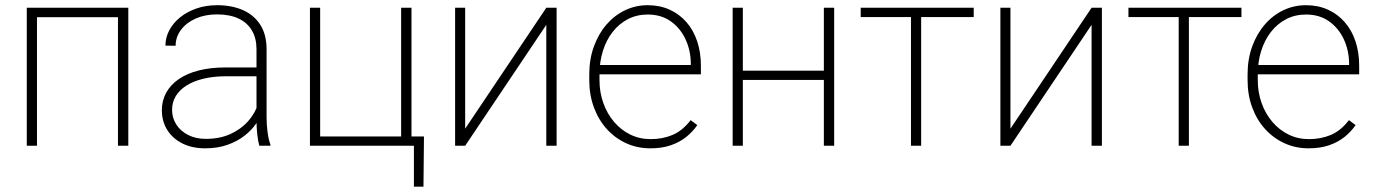

<svg xmlns="http://www.w3.org/2000/svg" viewBox="-20 -558 5262 735"><path d="M442.4 -528.3V-492.2H108.4V-528.3ZM121.6 -528.3V0H82.5V-528.3ZM471.2 -528.3V0H431.6V-528.3Z M961.9 -97.2V-370.1Q961.9 -411.6 944.3 -441.4Q926.8 -471.2 893.1 -487.1Q859.4 -502.9 810.5 -502.9Q765.1 -502.9 729.2 -487.1Q693.4 -471.2 672.9 -443.8Q652.3 -416.5 652.3 -382.8L613.3 -383.3Q613.3 -413.6 627.7 -441.4Q642.1 -469.2 668.7 -491Q695.3 -512.7 731.7 -525.4Q768.1 -538.1 811.5 -538.1Q867.2 -538.1 909.9 -519.3Q952.6 -500.5 976.6 -462.9Q1000.5 -425.3 1000.5 -369.1V-108.4Q1000.5 -80.1 1004.4 -51.3Q1008.3 -22.5 1015.1 -4.9V0H972.7Q967.3 -18.6 964.6 -45.4Q961.9 -72.3 961.9 -97.2ZM974.6 -299.8 975.6 -266.1H846.7Q797.9 -266.1 759.3 -256.8Q720.7 -247.6 693.8 -230.5Q667 -213.4 652.8 -189.9Q638.7 -166.5 638.7 -137.2Q638.7 -106.9 654.8 -81.5Q670.9 -56.2 700.2 -41.3Q729.5 -26.4 768.1 -26.4Q820.8 -26.4 861.6 -44.7Q902.3 -63 930.2 -94.5Q958 -126 970.7 -167.5L987.8 -139.2Q979.5 -113.3 961.9 -86.9Q944.3 -60.5 916.5 -38.8Q888.7 -17.1 851.1 -3.7Q813.5 9.8 765.6 9.8Q715.3 9.8 678 -9Q640.6 -27.8 620.1 -60.8Q599.6 -93.8 599.6 -136.2Q599.6 -172.9 616.2 -203.1Q632.8 -233.4 664.3 -255.1Q695.8 -276.9 741 -288.3Q786.1 -299.8 842.8 -299.8Z M1166.5 0V-528.3H1205.6V-35.6H1515.6V-528.3H1555.2V0ZM1603 -35.6 1601.1 156.7H1564.5V0H1505.9V-35.6Z M1760.7 -65.4 2071.3 -528.3H2110.8V0H2071.3V-462.9L1760.7 0H1722.2V-528.3H1760.7Z M2469.7 9.8Q2419.9 9.8 2377.4 -9.5Q2335 -28.8 2303.2 -63.7Q2271.5 -98.6 2253.7 -146.5Q2235.8 -194.3 2235.8 -251.5V-272.9Q2235.8 -332 2253.7 -380.6Q2271.5 -429.2 2302.2 -464.6Q2333 -500 2373.3 -519Q2413.6 -538.1 2459.5 -538.1Q2505.9 -538.1 2543.5 -521Q2581.1 -503.9 2607.9 -473.1Q2634.8 -442.4 2648.9 -399.9Q2663.1 -357.4 2663.1 -306.2V-273.4H2260.3V-309.1H2624.5V-315.4Q2624 -365.2 2604.2 -407.7Q2584.5 -450.2 2547.9 -476.3Q2511.2 -502.4 2459.5 -502.4Q2418 -502.4 2384 -484.9Q2350.1 -467.3 2325.7 -436.3Q2301.3 -405.3 2288.1 -363.5Q2274.9 -321.8 2274.9 -272.9V-251.5Q2274.9 -204.6 2289.6 -163.6Q2304.2 -122.6 2330.6 -91.6Q2356.9 -60.5 2392.6 -43Q2428.2 -25.4 2470.7 -25.4Q2516.6 -25.4 2554.7 -41.5Q2592.8 -57.6 2624 -98.1L2649.4 -79.1Q2631.8 -53.7 2606.9 -33.7Q2582 -13.7 2548.1 -2Q2514.2 9.8 2469.7 9.8Z M3144.5 -287.6V-252H2811V-287.6ZM2823.7 -528.3V0H2784.7V-528.3ZM3173.3 -528.3V0H3133.8V-528.3Z M3506.3 -528.3V0H3467.3V-528.3ZM3707.5 -528.3V-492.7H3274.9V-528.3Z M3848.1 -65.4 4158.7 -528.3H4198.2V0H4158.7V-462.9L3848.1 0H3809.6V-528.3H3848.1Z M4531.2 -528.3V0H4492.2V-528.3ZM4732.4 -528.3V-492.7H4299.8V-528.3Z M4989.7 9.8Q4939.9 9.8 4897.5 -9.5Q4855 -28.8 4823.2 -63.7Q4791.5 -98.6 4773.7 -146.5Q4755.9 -194.3 4755.9 -251.5V-272.9Q4755.9 -332 4773.7 -380.6Q4791.5 -429.2 4822.3 -464.6Q4853 -500 4893.3 -519Q4933.6 -538.1 4979.5 -538.1Q5025.9 -538.1 5063.5 -521Q5101.1 -503.9 5127.9 -473.1Q5154.8 -442.4 5168.9 -399.9Q5183.1 -357.4 5183.1 -306.2V-273.4H4780.3V-309.1H5144.5V-315.4Q5144 -365.2 5124.3 -407.7Q5104.5 -450.2 5067.9 -476.3Q5031.2 -502.4 4979.5 -502.4Q4938 -502.4 4904.1 -484.9Q4870.1 -467.3 4845.7 -436.3Q4821.3 -405.3 4808.1 -363.5Q4794.9 -321.8 4794.9 -272.9V-251.5Q4794.9 -204.6 4809.6 -163.6Q4824.2 -122.6 4850.6 -91.6Q4877 -60.5 4912.6 -43Q4948.2 -25.4 4990.7 -25.4Q5036.6 -25.4 5074.7 -41.5Q5112.8 -57.6 5144 -98.1L5169.4 -79.1Q5151.9 -53.7 5127 -33.7Q5102.1 -13.7 5068.1 -2Q5034.2 9.8 4989.7 9.8Z"/></svg>

Font: Roboto ExtraLight
Style: Regular
Weight: 250
Designer: Christian Robertson
Foundry: Google
Version: Version 3.009; 2024